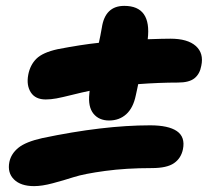

<svg xmlns="http://www.w3.org/2000/svg" viewBox="-20 -673 740 660"><path d="M137.2 -331.1Q101.6 -331.1 85.9 -355.5Q70.3 -379.9 77.1 -416Q83.5 -449.7 105.2 -471.2Q127 -492.7 178.2 -503.9Q258.8 -519.5 319.8 -525.9Q321.3 -533.2 325 -550.5Q328.6 -567.9 330.1 -578.1Q341.3 -652.8 407.2 -652.8Q501.5 -652.8 487.8 -538.1Q541.5 -540 565.9 -540Q625 -540 653.1 -514.9Q681.2 -489.7 671.9 -446.8Q667 -418.9 648.7 -404.1Q630.4 -389.2 591.8 -389.2Q528.3 -389.2 455.1 -383.8Q453.6 -374.5 450.4 -361.6Q447.3 -348.6 446.8 -345.2Q438 -302.2 414.1 -280.5Q390.1 -258.8 355 -258.8Q320.3 -258.8 301.3 -282.2Q282.2 -305.7 287.1 -351.1Q287.1 -352.5 287.6 -356Q288.1 -359.4 288.1 -360.8Q264.2 -356 229 -347.2Q193.8 -338.4 174.1 -334.7Q154.3 -331.1 137.2 -331.1ZM97.2 -33.2Q51.3 -33.2 28.1 -56.2Q4.9 -79.1 12.2 -116.2Q18.1 -144.5 43.2 -165Q68.4 -185.5 125 -198.2Q334.5 -242.2 496.1 -242.2Q559.1 -242.2 588.1 -222.2Q617.2 -202.1 608.9 -160.2Q602.5 -128.9 578.1 -112.1Q553.7 -95.2 502 -95.2Q413.1 -95.2 341.3 -85.4Q269.5 -75.7 233.6 -64.2Q197.8 -52.7 161.1 -43Q124.5 -33.2 97.2 -33.2Z"/></svg>

Font: Shantell Sans Bouncy
Style: Italic
Weight: 800
Italic angle: -11.31°
Designer: Stephen Nixon, Anya Danilova, Shantell Martin
Foundry: Arrow Type
Version: Version 1.006;[9816181b4]